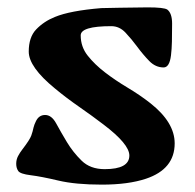

<svg xmlns="http://www.w3.org/2000/svg" viewBox="-20 -468 530 521"><path d="M282 -397Q199 -397 199 -372Q199 -341 218 -317Q237 -293 265 -271.5Q293 -250 326.5 -230Q360 -210 388 -188Q454 -136 454 -79Q454 -9 376 17Q328 33 256.5 33Q185 33 138.5 22Q92 11 63.5 7.5Q35 4 29.5 -4Q24 -12 24 -23.5Q24 -35 29 -44.5Q34 -54 41 -63Q61 -89 65 -100.5Q69 -112 71 -122Q73 -130 77 -138Q85 -156 102.5 -156Q120 -156 132.5 -133Q145 -110 161.5 -82.5Q178 -55 201.5 -32Q225 -9 264 -9Q331 -9 331 -46Q331 -77 261 -130Q231 -153 195 -178Q159 -203 129 -228Q58 -286 58 -328Q58 -367 78 -388Q99 -410 129 -422Q170 -439 255 -446L305 -447L381 -448Q425 -448 434 -442Q447 -432 447 -404Q447 -376 446.5 -355Q446 -334 444 -318Q440 -285 424 -285Q402 -285 385 -302.5Q368 -320 352.5 -341Q337 -362 320.5 -379.5Q304 -397 282 -397Z"/></svg>

Font: Miltonian Tattoo
Style: Regular
Weight: 400
Designer: Pablo Impallari
Foundry: Pablo Impallari
Version: Version 1.008